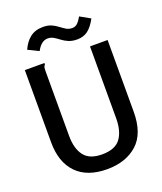

<svg xmlns="http://www.w3.org/2000/svg" viewBox="-148 -898 847 1005"><g transform="rotate(-20 275.0 -395.5)"><path d="M275 12Q164 12 105 -49Q46 -110 46 -221V-623H155V-615Q149 -609 147.5 -601.5Q146 -594 146 -578V-220Q146 -150 176 -110Q206 -70 276 -70Q349 -70 379 -110.5Q409 -151 409 -223V-623H507V-224Q507 -102 443 -45Q379 12 275 12ZM409 -790 466 -758Q443 -716 418.5 -698Q394 -680 360 -680Q332 -680 312 -688.5Q292 -697 276.5 -709Q261 -721 246.5 -729.5Q232 -738 215 -738Q178 -738 153 -690L94 -719Q111 -758 139.5 -780.5Q168 -803 212 -803Q239 -803 258 -794.5Q277 -786 292 -774.5Q307 -763 321.5 -754Q336 -745 355 -745Q372 -745 384 -756Q396 -767 409 -790Z"/></g></svg>

Font: Inconsolata SemiExpanded SemiBold
Style: Regular
Weight: 600
Width: 6
Monospace: yes
Designer: Raph Levien, Cyreal, Brenton Simpson
Foundry: Raph Levien, Cyreal, Google
Version: Version 3.001; ttfautohint (v1.8.2.53-6de2)